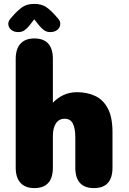

<svg xmlns="http://www.w3.org/2000/svg" viewBox="-20 -959 659 984"><path d="M461.5 5Q366 5 366 -100V-253.5Q366 -300.5 353.5 -325.5Q341 -350.5 311 -350.5Q296.5 -350.5 285.2 -344.2Q274 -338 266.5 -326.5Q259 -315 255 -299.2Q251 -283.5 251 -264.5V-100Q251 5 155.5 5Q109.5 5 85 -22Q60.5 -49 60.5 -100V-657Q60.5 -708 85 -735Q109.5 -762 155.5 -762Q251 -762 251 -657V-432.5Q273.5 -456.5 304.5 -471.5Q335.5 -486.5 375 -486.5Q426 -486.5 467.2 -467.5Q508.5 -448.5 532.5 -403.5Q556.5 -358.5 556.5 -281V-100Q556.5 5 461.5 5ZM277 -864.5Q289 -851 289 -837.5Q289 -819 274.8 -806.8Q260.5 -794.5 237.5 -794.5Q218.5 -794.5 205 -804.8Q191.5 -815 180.5 -828.5L155.5 -860L131 -828.5Q119.5 -814 106.2 -804.2Q93 -794.5 74 -794.5Q51 -794.5 36.8 -806.8Q22.5 -819 22.5 -837.5Q22.5 -843.5 25.2 -850.5Q28 -857.5 34.5 -864.5L45 -876.5Q71.5 -907 95.2 -923Q119 -939 155.5 -939Q192.5 -939 216 -923.2Q239.5 -907.5 266.5 -876.5Z"/></svg>

Font: Sono Monospace ExtraBold
Style: Regular
Weight: 800
Version: Version 2.112